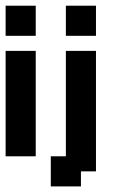

<svg xmlns="http://www.w3.org/2000/svg" viewBox="-20 -556 415 683"><path d="M107.1 -375V0H0V-375ZM107.1 -535.7V-428.6H0V-535.7ZM321.4 -375V53.6H267.9V107.1H160.7V0H214.3V-375ZM321.4 -535.7V-428.6H214.3V-535.7Z"/></svg>

Font: Jersey 10
Style: Regular
Weight: 400
Designer: Sarah Cadigan-Fried
Version: Version 1.000